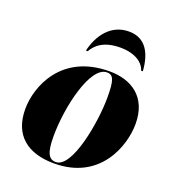

<svg xmlns="http://www.w3.org/2000/svg" viewBox="-141 -890 924 1011"><g transform="rotate(20 321.0 -384.0)"><path d="M230 -606H240C259 -640 299 -683 396 -683C483 -683 529 -644 539 -606H549C542 -704 504 -778 410 -778C308 -778 251 -696 230 -606ZM275 10C532 10 608 -208 608 -332C608 -484 507 -546 385 -546C116 -546 35 -334 35 -208C35 -60 128 10 275 10ZM281 0C242 0 224 -31 224 -123C224 -292 282 -536 374 -536C411 -536 421 -508 421 -412C421 -274 373 0 281 0Z"/></g></svg>

Font: Noto Serif Display Black
Style: Italic
Weight: 900
Italic angle: -12°
Designer: Monotype Design Team
Foundry: Monotype Imaging Inc.
Version: Version 2.009